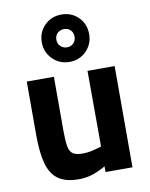

<svg xmlns="http://www.w3.org/2000/svg" viewBox="-89 -857 731 934"><g transform="rotate(-10 276.5 -390.0)"><path d="M491 -500V0H358V-28Q316 -5 286.5 3.5Q257 12 224 12Q160 12 123.5 -14Q87 -40 72 -94Q57 -148 57 -238V-500H191V-236Q191 -182 196 -155.5Q201 -129 216.5 -118.5Q232 -108 264 -108Q287 -108 305.5 -112Q324 -116 358 -126L357 -500ZM162 -675Q162 -725 196 -758.5Q230 -792 279 -792Q329 -792 362.5 -758.5Q396 -725 396 -675Q396 -626 362.5 -592Q329 -558 279 -558Q230 -558 196 -592Q162 -626 162 -675ZM324 -675Q324 -695 311.5 -707.5Q299 -720 279 -720Q260 -720 247 -707.5Q234 -695 234 -675Q234 -656 247 -643Q260 -630 279 -630Q299 -630 311.5 -643Q324 -656 324 -675Z"/></g></svg>

Font: Cairo
Style: Bold
Weight: 700
Designer: Mohamed Gaber
Foundry: Kief Type Foundry
Version: Version 2.100